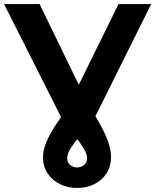

<svg xmlns="http://www.w3.org/2000/svg" viewBox="-39 -720 765 946"><path d="M341 206Q295 206 257 187.5Q219 169 196 135Q173 101 173 56Q173 19 189 -19Q205 -57 229 -94Q253 -131 277.5 -168Q302 -205 318 -239L545 -700H706L434 -153Q422 -128 398.5 -100.5Q375 -73 350.5 -44.5Q326 -16 309 10.5Q292 37 292 60Q292 80 306.5 92.5Q321 105 341 105Q361 105 375.5 92.5Q390 80 390 60Q390 39 374 12.5Q358 -14 335.5 -42.5Q313 -71 291.5 -98.5Q270 -126 259 -149L-19 -700H156L380 -239Q396 -208 417 -172.5Q438 -137 459 -98.5Q480 -60 494 -21Q508 18 508 55Q508 100 486 134Q464 168 426.5 187Q389 206 341 206Z"/></svg>

Font: Montserrat Thin
Style: Bold
Weight: 700
Version: Version 9.000